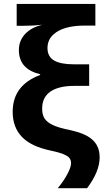

<svg xmlns="http://www.w3.org/2000/svg" viewBox="-20 -780 538 983"><path d="M343.8 56.2Q343.8 41 336.9 31Q330.1 21 314.9 14.2Q293.9 2.4 238.3 -9.3Q138.7 -30.3 91.8 -79.6Q44.9 -128.9 44.9 -207.5Q44.9 -343.8 185.5 -396V-399.9Q130.4 -413.6 103.5 -444.3Q76.7 -475.1 76.7 -523.9Q76.7 -571.8 108.6 -606Q140.6 -640.1 197.8 -653.3Q151.4 -647.9 97.2 -647.9H65.4V-759.8H468.3V-648.9H409.7Q358.9 -648.9 319.1 -637.7Q279.3 -626.5 255.9 -605.5Q223.1 -577.6 223.1 -533.7Q223.1 -490.7 256.3 -470.7Q289.6 -450.7 358.9 -450.7H436.5V-340.3H359.9Q280.3 -340.3 238 -311Q195.8 -281.7 195.8 -224.1Q195.8 -191.9 208.5 -172.9Q221.2 -153.8 251 -139.6Q282.2 -125 339.8 -113.8Q414.6 -97.2 448.7 -68.4Q490.2 -34.7 490.2 25.4Q490.2 98.1 425.8 183.6H275.4Q305.2 148.4 324.5 112.1Q343.8 75.7 343.8 56.2Z"/></svg>

Font: Viking Open Sans
Style: Bold
Weight: 700
Foundry: Ascender Corporation
Version: Version 2.001